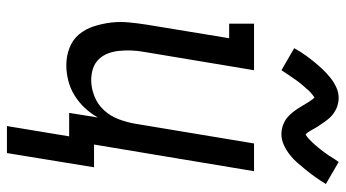

<svg xmlns="http://www.w3.org/2000/svg" viewBox="-236 -562 973 540"><g transform="rotate(90 250.0 -291.5)"><path d="M177 -597 115 -633Q125 -651 135.5 -665.5Q146 -680 156 -692Q166 -704 175.5 -714Q185 -724 198 -734.5Q211 -745 225.5 -751.5Q240 -758 255 -758Q261 -758 266.5 -757Q272 -756 277 -754.5Q282 -753 287 -750.5Q292 -748 296.5 -745Q301 -742 304.5 -739Q308 -736 311.5 -732Q315 -728 318.5 -723.5Q322 -719 324.5 -715Q327 -711 330 -707Q333 -703 335.5 -699Q338 -695 341 -689.5Q344 -684 347 -679Q350 -674 352 -671Q354 -668 358 -665Q361 -667 364.5 -669.5Q368 -672 372.5 -676.5Q377 -681 379 -683Q381 -685 383.5 -688Q386 -691 389 -694Q392 -697 394.5 -700.5Q397 -704 400.5 -708Q404 -712 407 -716.5Q410 -721 413.5 -725.5Q417 -730 420 -735.5Q423 -741 427 -746.5Q431 -752 435 -758L497 -722Q486 -704 475.5 -689.5Q465 -675 455 -663Q445 -651 436 -640.5Q427 -630 414 -620Q401 -610 386.5 -603.5Q372 -597 357 -597Q344 -597 331.5 -601.5Q319 -606 310 -613.5Q301 -621 293.5 -631Q286 -641 280 -651Q274 -661 267 -672.5Q260 -684 254 -690Q251 -688 247.5 -685.5Q244 -683 239 -678.5Q234 -674 232.5 -672Q231 -670 228.5 -667Q226 -664 223 -661Q220 -658 217 -654Q214 -650 211 -646.5Q208 -643 205 -638.5Q202 -634 198.5 -629Q195 -624 191.5 -619Q188 -614 184.5 -608.5Q181 -603 177 -597ZM334 175 363 0H297L310 -81Q299 -61 283 -44Q267 -27 247.5 -15Q228 -3 206 2.5Q184 8 163 8Q137 8 114 -1Q91 -10 76 -28Q61 -46 53.5 -69.5Q46 -93 43 -117.5Q40 -142 42.5 -168Q45 -194 49 -219L87 -450H46V-520H177L125 -208Q122 -191 121.5 -174Q121 -157 122.5 -141Q124 -125 129.5 -110Q135 -95 146 -83.5Q157 -72 172.5 -67Q188 -62 205 -62Q227 -62 250 -71Q273 -80 289.5 -98Q306 -116 314.5 -138.5Q323 -161 327 -183L383 -520H461L386 -70H450L410 175Z"/></g></svg>

Font: Iosevka Curly Slab
Style: Italic
Weight: 400
Italic angle: -9°
Monospace: yes
Designer: Belleve Invis
Foundry: Belleve Invis
Version: Version 22.1.2; ttfautohint (v1.8.4)